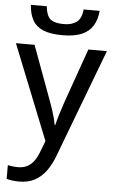

<svg xmlns="http://www.w3.org/2000/svg" viewBox="-64 -804 647 1087"><g transform="rotate(5 259.0 -261.0)"><path d="M1 -538.1H106.9L221.2 -228Q230 -204.1 237.5 -181.4Q245.1 -158.7 250.7 -137.5Q256.3 -116.2 259.8 -95.7H263.2Q269 -120.6 279.8 -156.2Q290.5 -191.9 303.2 -228.5L412.6 -538.1H518.1L285.6 76.2Q266.6 127.4 239.5 164.3Q212.4 201.2 175.3 220.9Q138.2 240.7 87.4 240.7Q64 240.7 46.1 238Q28.3 235.4 15.6 231.9V153.8Q26.4 156.2 41.7 158.2Q57.1 160.2 73.7 160.2Q104.5 160.2 126.7 148.2Q148.9 136.2 164.8 114.3Q180.7 92.3 191.4 63L215.8 -0.5ZM457.5 -761.7Q453.1 -711.9 431.9 -677Q410.6 -642.1 368.7 -624Q326.7 -606 259.3 -606Q189.9 -606 148.9 -623.5Q107.9 -641.1 88.9 -675.8Q69.8 -710.4 66.4 -761.7H156.7Q162.1 -707.5 185.5 -688.5Q209 -669.4 261.2 -669.4Q307.1 -669.4 334.2 -689.7Q361.3 -710 366.7 -761.7Z"/></g></svg>

Font: Open Sans Medium
Style: Regular
Weight: 500
Designer: Monotype Design Team
Foundry: Monotype Imaging Inc.
Version: Version 3.000